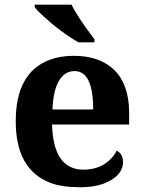

<svg xmlns="http://www.w3.org/2000/svg" viewBox="-20 -786 611 816"><path d="M502.9 -97.2Q502.9 -51.3 452.1 -20.5Q401.4 9.8 322.3 9.8Q243.2 9.8 194.3 -8.8Q46.9 -64.9 46.9 -270.5Q46.9 -476.6 189.5 -531.2Q235.4 -548.8 292.5 -548.8Q405.3 -548.8 466.8 -487.3Q528.3 -425.8 528.8 -308.1V-256.8H201.2Q206.5 -64.9 335 -64.9Q410.2 -65.4 454.1 -114.3Q467.8 -128.9 476.1 -146Q502.9 -131.3 502.9 -97.2ZM376 -320.8Q376 -483.9 296.9 -483.9Q254.9 -483.9 230.5 -442.4Q206.1 -400.9 203.1 -320.8ZM381.3 -606H313.5Q236.3 -650.4 158.2 -722.7Q136.7 -742.2 127.4 -755.9V-766.1H284.2Q307.6 -716.3 381.3 -619.1Z"/></svg>

Font: DroidSerif-Bold
Style: Bold
Weight: 700
Foundry: Ascender Corporation
Version: Version 1.00 build 112